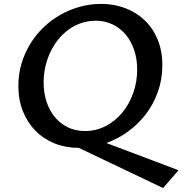

<svg xmlns="http://www.w3.org/2000/svg" viewBox="-20 -745 931 980"><path d="M382.3 9.8Q315.4 9.8 258.8 -12.9Q202.1 -35.6 161.1 -77.4Q120.1 -119.1 96.9 -177.2Q73.7 -235.4 73.7 -306.6Q73.7 -366.2 89.8 -420.4Q106 -474.6 134.5 -521.2Q163.1 -567.9 202.4 -605.5Q241.7 -643.1 288.6 -669.7Q335.4 -696.3 388.2 -710.7Q440.9 -725.1 496.1 -725.1Q561.5 -725.1 618.7 -703.6Q675.8 -682.1 718 -641.8Q760.3 -601.6 784.4 -543.7Q808.6 -485.8 808.6 -412.6Q808.6 -340.3 786.1 -277.1Q763.7 -213.9 724.9 -162.8Q686 -111.8 634 -74Q582 -36.1 522.9 -15.1L891.1 124L812.5 214.8ZM413.1 -76.2Q470.2 -76.2 519.3 -101.6Q568.4 -127 604 -169.9Q639.6 -212.9 659.9 -270Q680.2 -327.1 680.2 -390.1Q680.2 -443.8 664.8 -489.5Q649.4 -535.2 621.6 -568.4Q593.8 -601.6 554.7 -620.4Q515.6 -639.2 468.3 -639.2Q429.7 -639.2 395 -627.4Q360.4 -615.7 330.8 -594.5Q301.3 -573.2 277.6 -543.9Q253.9 -514.6 237.3 -479.7Q220.7 -444.8 211.7 -405.3Q202.6 -365.7 202.6 -324.2Q202.6 -270.5 217.8 -225.1Q232.9 -179.7 260.5 -146.7Q288.1 -113.8 326.9 -95Q365.7 -76.2 413.1 -76.2Z"/></svg>

Font: Proza Libre
Style: Medium Italic
Weight: 500
Designer: Jasper de Waard
Foundry: Jasper de Waard
Version: Version 1.000; ttfautohint (v1.4.1.8-43bc)